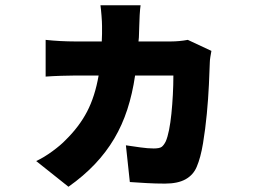

<svg xmlns="http://www.w3.org/2000/svg" viewBox="-20 -631 996 732"><path d="M118 -17Q148 -31 180 -54.5Q212 -78 230 -97Q282 -148 312 -205.5Q342 -263 356 -343H263Q245 -343 213 -342Q181 -341 154 -339V-479Q181 -476 210.5 -474.5Q240 -473 263 -473H368Q369 -487 369 -501.5Q369 -516 369 -532Q369 -538 368.5 -549Q368 -560 367 -571.5Q366 -583 365 -594Q364 -605 363 -611H516Q514 -598 512.5 -573Q511 -548 511 -534Q510 -518 510 -503Q510 -488 508 -473H633Q647 -473 663.5 -474.5Q680 -476 696 -479L786 -437Q784 -427 782 -414Q780 -401 780 -395Q779 -362 776.5 -308.5Q774 -255 768.5 -197Q763 -139 754 -84.5Q745 -30 730 5Q717 36 687.5 52.5Q658 69 609 69Q573 69 538.5 67Q504 65 475 63L460 -77Q487 -73 515.5 -69Q544 -65 566 -65Q589 -65 597 -71.5Q605 -78 612 -92Q619 -108 624.5 -135.5Q630 -163 633.5 -197.5Q637 -232 639 -269.5Q641 -307 641 -343H495Q485 -274 465.5 -214Q446 -154 415.5 -102.5Q385 -51 342 -5.5Q299 40 241 81Z"/></svg>

Font: Kinto Sans Black
Style: Regular
Weight: 900
Designer: Authors: Ryoko NISHIZUKA  (kana & ideographs); Paul D. Hunt (Latin, Greek & Cyrillic); Wenlong ZHANG  (bopomofo); Sandol
Foundry: Adobe Systems Incorporated, ookami Inc.
Version: Version 0.001